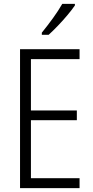

<svg xmlns="http://www.w3.org/2000/svg" viewBox="-20 -967 480 987"><path d="M389 0H83V-714H389V-663H139V-399H375V-349H139V-51H389ZM365 -939Q350 -917 326.5 -889Q303 -861 277 -834Q251 -807 230 -788H195V-799Q225 -836 252.5 -874Q280 -912 300 -947H365Z"/></svg>

Font: Noto Sans Gujarati UI Condensed Light
Style: Regular
Weight: 300
Width: 3
Designer: Jelle Bosma - Monotype Design Team, Universal Thirst
Foundry: Monotype Imaging Inc.
Version: Version 2.106; ttfautohint (v1.8.4.7-5d5b)